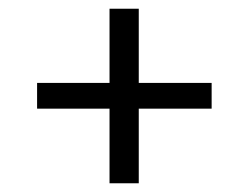

<svg xmlns="http://www.w3.org/2000/svg" viewBox="-20 -489 570 440"><path d="M231 -69V-240H65V-299H231V-469H298V-299H465V-240H298V-69Z"/></svg>

Font: Faustina VF Beta
Style: Regular
Weight: 400
Designer: Alfonso Garcia
Foundry: Omnibus-Type
Version: Version 1.006